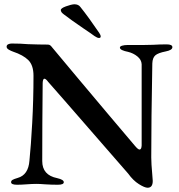

<svg xmlns="http://www.w3.org/2000/svg" viewBox="-20 -862 838 900"><path d="M581 -48 473 -172Q227 -455 206 -478Q195 -493 188 -493Q184 -493 182 -486.5Q180 -480 180 -472Q178 -280 178 -107Q178 -41 248 -27Q279 -20 279 -8Q279 4 251 4Q221 4 191 2Q167 0 151 0Q131 0 105 2Q79 4 60 4Q32 4 32 -8Q32 -15 39 -19Q46 -23 63 -28Q113 -42 118 -109Q125 -177 131 -286Q137 -395 137 -507Q137 -556 113 -580Q89 -604 41 -620Q32 -623 21.5 -629Q11 -635 11 -643Q11 -651 18.5 -654.5Q26 -658 35 -658Q77 -658 110 -655Q164 -653 204 -653Q211 -653 215.5 -649.5Q220 -646 226 -638L343 -498Q407 -422 483 -331.5Q559 -241 612 -179Q627 -161 634 -161Q643 -161 644 -180V-406V-561Q643 -582 624 -597.5Q605 -613 580 -619Q564 -622 553 -627Q542 -632 542 -639Q542 -645 553 -648Q564 -651 577 -651H648L697 -652Q729 -654 761 -654Q788 -654 788 -641Q788 -627 757 -621Q721 -614 708 -602.5Q695 -591 694 -565Q689 -295 689 -124Q689 -96 694 -41L696 -14Q696 18 672 18Q658 18 631 1Q604 -16 581 -48ZM423 -693Q407 -705 371 -729Q311 -770 280 -794Q272 -800 269 -804Q266 -808 265 -814Q264 -823 288.5 -832Q313 -841 328 -842Q348 -842 357 -829Q394 -783 445 -708Q452 -698 452 -691Q452 -684 444 -684Q436 -684 423 -693Z"/></svg>

Font: EB Garamond Medium
Style: Regular
Weight: 500
Designer: Georg Duffner and Octavio Pardo
Foundry: Georg Duffner
Version: Version 1.000